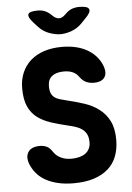

<svg xmlns="http://www.w3.org/2000/svg" viewBox="-62 -996 725 1052"><g transform="rotate(-5 300.0 -470.0)"><path d="M380 -570Q368 -587 348 -596Q328 -605 300 -605Q257 -605 234 -586.5Q211 -568 211 -533Q211 -508 217 -493.5Q223 -479 234.5 -470Q246 -461 262.5 -456Q279 -451 300 -446Q351 -434 396.5 -419Q442 -404 477 -377.5Q512 -351 532.5 -310.5Q553 -270 553 -208Q553 -158 538 -118Q523 -78 491.5 -49.5Q460 -21 412.5 -5.5Q365 10 300 10Q254 10 217 1.5Q180 -7 151.5 -22Q123 -37 103 -58.5Q83 -80 71 -106Q50 -151 67 -180.5Q84 -210 134 -210Q151 -210 168.5 -203Q186 -196 203 -170Q216 -150 241 -137.5Q266 -125 300 -125Q324 -125 344 -130.5Q364 -136 377.5 -146Q391 -156 398.5 -171.5Q406 -187 406 -206Q406 -233 397.5 -250Q389 -267 374.5 -278Q360 -289 341 -295.5Q322 -302 300 -307Q249 -319 205.5 -333Q162 -347 130.5 -370.5Q99 -394 81.5 -432.5Q64 -471 64 -533Q64 -580 80.5 -618.5Q97 -657 127.5 -684Q158 -711 201.5 -725.5Q245 -740 300 -740Q340 -740 373.5 -732.5Q407 -725 434 -710.5Q461 -696 480.5 -676Q500 -656 512 -632Q535 -585 520 -557Q505 -529 459 -529Q435 -529 416 -537.5Q397 -546 380 -570ZM186 -950Q209 -950 227 -942Q245 -934 262 -917L263 -916Q281 -898 298.5 -897.5Q316 -897 334 -915L338 -919Q355 -936 373.5 -943Q392 -950 415 -950Q460 -950 467.5 -933.5Q475 -917 443 -885L419 -860Q394 -834 361 -822Q328 -810 300 -810Q272 -810 238.5 -822Q205 -834 181 -860L158 -885Q127 -919 133.5 -934.5Q140 -950 186 -950Z"/></g></svg>

Font: Maple Mono ExtraBold
Style: Regular
Weight: 800
Monospace: yes
Designer: subframe7536
Version: Version 7.000